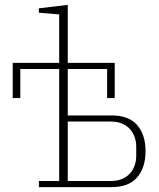

<svg xmlns="http://www.w3.org/2000/svg" viewBox="-20 -765 649 785"><path d="M434 -25Q460 -25 479.5 -33.5Q499 -42 511.5 -56Q524 -70 530.5 -88.5Q537 -107 537 -128V-165Q537 -186 530.5 -204.5Q524 -223 511.5 -237Q499 -251 479.5 -259.5Q460 -268 434 -268H257V-25ZM257 -293H437Q506 -293 540.5 -254Q575 -215 575 -147Q575 -79 540.5 -39.5Q506 0 437 0H139V-25H222V-483H63V-364H32V-508H222V-706L139 -713V-731L257 -745V-508H449V-364H418V-483H257Z"/></svg>

Font: IBM Plex Serif ExtLt
Style: Regular
Weight: 200
Designer: Mike Abbink, Paul van der Laan, Pieter van Rosmalen
Foundry: Bold Monday
Version: Version 3.001